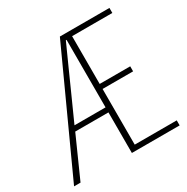

<svg xmlns="http://www.w3.org/2000/svg" viewBox="-152 -793 904 926"><g transform="rotate(-30 300.0 -330.0)"><path d="M212 -394 149 -254H322V-630H318Q292 -571 265.5 -513.5Q239 -456 212 -394ZM0 0 302 -660H578V-632H354V-366H524V-338H354V-28H588V0H322V-226H137L36 0Z"/></g></svg>

Font: Source Code Pro ExtraLight
Style: Regular
Weight: 200
Monospace: yes
Designer: Paul D. Hunt, Teo Tuominen
Foundry: Adobe Systems Incorporated
Version: Version 2.030;PS 1.000;hotconv 16.6.51;makeotf.lib2.5.65220